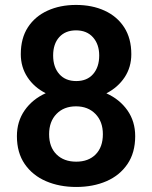

<svg xmlns="http://www.w3.org/2000/svg" viewBox="-20 -741 611 771"><path d="M522.9 -194.3Q522.9 -127.9 491.9 -82.3Q460.9 -36.6 407.5 -13.4Q354 9.8 286.1 9.8Q218.8 9.8 164.8 -13.4Q110.8 -36.6 79.3 -82.3Q47.9 -127.9 47.9 -194.3Q47.9 -253.4 79.1 -298.1Q110.4 -342.8 163.6 -366.7Q117.2 -390.1 90.3 -430.9Q63.5 -471.7 63.5 -523.4Q63.5 -587.4 92 -631.3Q120.6 -675.3 170.9 -698.2Q221.2 -721.2 285.2 -721.2Q350.1 -721.2 400.1 -698.2Q450.2 -675.3 478.8 -631.1Q507.3 -586.9 507.3 -523.4Q507.3 -471.2 480.5 -430.7Q453.6 -390.1 407.2 -366.2Q460.4 -342.3 491.7 -297.9Q522.9 -253.4 522.9 -194.3ZM378.4 -518.1Q378.4 -563 353.5 -591.1Q328.6 -619.1 285.2 -619.1Q242.7 -619.1 218 -592Q193.4 -564.9 193.4 -518.1Q193.4 -471.7 218 -443.6Q242.7 -415.5 286.1 -415.5Q329.6 -415.5 354 -443.6Q378.4 -471.7 378.4 -518.1ZM393.1 -202.1Q393.1 -252.9 363.3 -283.4Q333.5 -314 285.2 -314Q236.3 -314 206.8 -283.4Q177.2 -252.9 177.2 -202.1Q177.2 -150.4 206.8 -121.1Q236.3 -91.8 286.1 -91.8Q335.4 -91.8 364.3 -121.1Q393.1 -150.4 393.1 -202.1Z"/></svg>

Font: Vazirmatn UI SemiBold
Style: Regular
Weight: 600
Designer: Saber Rastikerdar
Foundry: Saber Rastikerdar
Version: Version 33.003